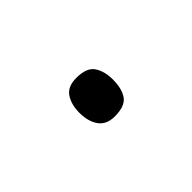

<svg xmlns="http://www.w3.org/2000/svg" viewBox="-23 -162 264 264"><g transform="rotate(-45 109.5 -29.5)"><path d="M77 -30Q77 -46 84 -56.5Q91 -67 108 -67Q128 -67 135 -56.5Q142 -46 142 -30Q142 -12 135 -2Q128 8 108 8Q92 8 84.5 -2.5Q77 -13 77 -30Z"/></g></svg>

Font: Noto Sans Sinhala UI SemiCondensed ExtraLight
Style: Regular
Weight: 200
Width: 4
Designer: Jelle Bosma - Monotype Design Team
Foundry: Monotype Imaging Inc.
Version: Version 2.006; ttfautohint (v1.8.4.7-5d5b)